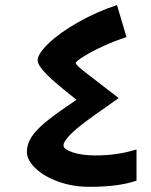

<svg xmlns="http://www.w3.org/2000/svg" viewBox="-20 -720 588 750"><path d="M331.1 9.8Q264.6 9.8 208.5 -10.3Q152.3 -30.3 118.7 -62.5Q85 -94.7 85 -127Q85 -155.8 101.8 -182.9Q118.7 -210 155.8 -241.2Q192.9 -272.5 278.8 -330.1L227.5 -371.6Q127 -452.6 127 -483.9Q127 -509.8 171.1 -551.8Q215.3 -593.8 287.4 -634.3Q359.4 -674.8 437 -700.2L474.1 -575.2Q429.2 -560.5 384.5 -540.3Q339.8 -520 307.9 -500Q275.9 -480 275.9 -474.1Q275.9 -469.2 289.6 -456.8Q303.2 -444.3 443.8 -336.9Q328.6 -256.8 295.2 -230Q261.7 -203.1 244.9 -183.6Q228 -164.1 228 -151.9Q228 -136.7 264.2 -124.8Q300.3 -112.8 353 -112.8Q439 -112.8 513.2 -136.2V-14.2Q442.4 9.8 331.1 9.8Z"/></svg>

Font: DroidArabicKufi-Bold
Style: Bold
Weight: 700
Designer: Pascal Zoghbi
Foundry: Ascender Corporation
Version: Version 1.00